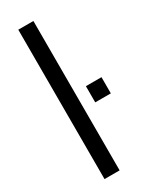

<svg xmlns="http://www.w3.org/2000/svg" viewBox="-223 -919 766 968"><g transform="rotate(-30 159.5 -435.0)"><path d="M75.2 0V-869.6H163.1V0ZM228 -358.4V-452.6H318.8V-358.4Z"/></g></svg>

Font: AntonioLight
Style: Regular
Weight: 300
Designer: Vernon Adams
Foundry: Vernon Adams
Version: Version 1.002